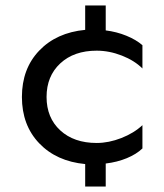

<svg xmlns="http://www.w3.org/2000/svg" viewBox="-20 -590 600 701"><path d="M366 -479Q406 -474 441.5 -459.5Q477 -445 500 -425V-340Q471 -369 425 -387Q379 -405 333 -405Q250 -405 200 -358.5Q150 -312 150 -236Q150 -160 200 -114Q250 -68 333 -68Q377 -68 423 -86Q469 -104 500 -133V-48Q478 -27 443 -12.5Q408 2 366 7V91H291V9Q186 -1 123 -67Q60 -133 60 -236Q60 -339 123 -405Q186 -471 291 -481V-570H366Z"/></svg>

Font: Madhuban
Style: Regular
Weight: 400
Designer: jaikishan Patel
Foundry: MagicType
Version: Version 1.000